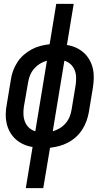

<svg xmlns="http://www.w3.org/2000/svg" viewBox="-20 -755 540 990"><path d="M113 215 148 3Q123 -1 101 -11Q79 -21 61.5 -36.5Q44 -52 32 -73Q20 -94 14.5 -117.5Q9 -141 9.5 -166Q10 -191 15 -217L36 -344Q39 -367 47.5 -390Q56 -413 69.5 -434Q83 -455 102.5 -472Q122 -489 143.5 -500.5Q165 -512 188 -518Q211 -524 236 -527L270 -735H360L325 -523Q351 -519 372.5 -509Q394 -499 411.5 -483.5Q429 -468 441 -447Q453 -426 458.5 -402.5Q464 -379 463.5 -354Q463 -329 459 -303L438 -176Q434 -153 425.5 -130Q417 -107 403.5 -86Q390 -65 371 -48Q352 -31 330 -19.5Q308 -8 285 -2Q262 4 238 7L203 215ZM162 -78 222 -442Q203 -437 186 -426.5Q169 -416 156 -401Q143 -386 135.5 -368Q128 -350 125 -331L103 -204Q100 -184 101 -164Q102 -144 109 -126.5Q116 -109 129.5 -96.5Q143 -84 162 -78ZM252 -78Q270 -83 287.5 -93.5Q305 -104 318 -119Q331 -134 338.5 -152Q346 -170 349 -189L370 -316Q373 -336 372.5 -356Q372 -376 365 -393.5Q358 -411 344.5 -423.5Q331 -436 312 -442Z"/></svg>

Font: Iosevka Curly Medium
Style: Italic
Weight: 500
Italic angle: -9°
Monospace: yes
Designer: Belleve Invis
Foundry: Belleve Invis
Version: Version 22.1.2; ttfautohint (v1.8.4)